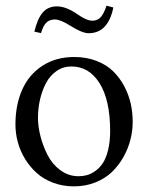

<svg xmlns="http://www.w3.org/2000/svg" viewBox="-20 -642 520 674"><path d="M304.2 -569.3Q321.3 -569.3 332.5 -580.6Q343.8 -591.8 354 -622.1L377.9 -615.7Q359.4 -525.4 291 -525.4Q268.6 -525.4 227.5 -551.3Q191.9 -573.7 172.9 -573.7Q153.8 -573.7 142.6 -562.5Q131.3 -551.3 124 -525.9L100.6 -530.8Q111.3 -576.2 129.9 -597.9Q148.4 -619.6 179.7 -619.6Q212.4 -619.6 252 -591.8Q284.2 -569.3 304.2 -569.3ZM34.2 -205.1Q34.2 -273.9 57.9 -327.1Q81.5 -380.4 128.9 -411.1Q176.3 -441.9 240.7 -441.9Q283.7 -441.9 318.8 -428.2Q354 -414.6 377.2 -391.8Q400.4 -369.1 416.3 -339.1Q432.1 -309.1 439 -277.8Q445.8 -246.6 445.8 -214.4Q445.8 -183.6 438 -152.3Q430.2 -121.1 413.6 -91.3Q397 -61.5 373.3 -38.6Q349.6 -15.6 314.9 -1.7Q280.3 12.2 239.3 12.2Q200.2 12.2 166.5 -0.5Q132.8 -13.2 108.9 -34.7Q85 -56.2 67.9 -84.2Q50.8 -112.3 42.5 -143.1Q34.2 -173.8 34.2 -205.1ZM230.5 -408.7Q201.7 -408.7 178.7 -392.8Q155.8 -377 141.8 -350.8Q127.9 -324.7 120.6 -293.2Q113.3 -261.7 113.3 -228Q113.3 -197.8 122.1 -163.6Q130.9 -129.4 147.2 -97.4Q163.6 -65.4 192.1 -44.4Q220.7 -23.4 255.9 -23.4Q271 -23.4 284.9 -27.1Q298.8 -30.8 314.2 -41.5Q329.6 -52.2 340.8 -69.1Q352.1 -85.9 359.4 -115.2Q366.7 -144.5 366.7 -182.1Q366.7 -290 329.8 -349.4Q293 -408.7 230.5 -408.7Z"/></svg>

Font: Libertinage
Style: f
Weight: 400
Designer: OSP
Foundry: OSP
Version: Version 1.0; 2008; OFL relea